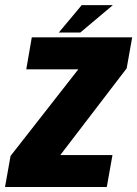

<svg xmlns="http://www.w3.org/2000/svg" viewBox="-47 -744 546 764"><path d="M-27 0 -5 -123.5 264.5 -468H57.5L79.5 -595.5H479L457 -472L193 -127H400.5L378 0ZM187 -614.5 278 -723.5H402L272.5 -614.5Z"/></svg>

Font: Anybody ExtraBold
Style: Italic
Weight: 800
Italic angle: -10°
Designer: Tyler Finck
Foundry: Etcetera Type Company
Version: Version 1.010; ttfautohint (v1.8.3) -l 8 -r 50 -G 200 -x 14 